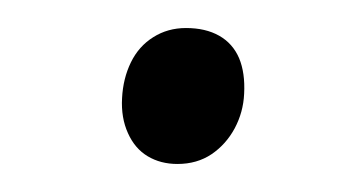

<svg xmlns="http://www.w3.org/2000/svg" viewBox="-20 -498 258 137"><path d="M67.1 -428Q67.8 -442 73.4 -453.5Q79 -465 89.4 -471.5Q99.7 -478 112.7 -478Q126.7 -478 136.4 -472.5Q146.1 -467 150.6 -456.5Q155 -446 154.2 -431Q153.6 -418 147.5 -406.5Q141.3 -395 131 -388Q120.6 -381 106.6 -381Q94.6 -381 85.4 -386.5Q76.2 -392 71.3 -403Q66.3 -414 67.1 -428Z"/></svg>

Font: Literata ExtraLight
Style: Italic
Weight: 250
Italic angle: -2°
Designer: Latin by Veronika Burian and Jose Scaglione. Greek by Irene Vlachou. Cyrillic by Vera Evstafieva
Foundry: TypeTogether
Version: Version 3.002